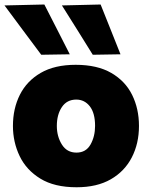

<svg xmlns="http://www.w3.org/2000/svg" viewBox="-30 -796 648 831"><path d="M301.5 14.5Q205.5 14.5 144.8 -22.8Q84 -60 55 -120.5Q26 -181 26 -251Q26 -326 56 -385.8Q86 -445.5 146.2 -480.5Q206.5 -515.5 297.5 -515.5Q391 -515.5 451.8 -480.2Q512.5 -445 542 -385Q571.5 -325 571.5 -251Q571.5 -175 540.5 -114.8Q509.5 -54.5 449.5 -20Q389.5 14.5 301.5 14.5ZM301 -135.5Q342 -135.5 361.8 -170.5Q381.5 -205.5 381.5 -251Q381.5 -306.5 358.8 -335.8Q336 -365 300 -365Q259.5 -365 237.8 -332.5Q216 -300 216 -251Q216 -205.5 237.8 -170.5Q259.5 -135.5 301 -135.5ZM148.5 -559Q110.5 -610 70.5 -663.5Q30.5 -717 -10.5 -772.5L162 -776.5Q189.5 -722.5 217 -669Q244.5 -615 272 -561ZM371.5 -559Q340 -610 306.5 -663.5Q272.5 -717 238 -772.5L405.5 -776.5Q427 -722.5 448.5 -669Q470 -615 491.5 -561Z"/></svg>

Font: Heraclito ExtraBold
Style: Regular
Weight: 800
Designer: Kostas Bartsokas (font) & Cristiano Sobral (main changes)
Foundry: Kostas Bartsokas (font) & Cristiano Sobral (main changes)
Version: Version 1.00;July 8, 2020;FontCreator 13.0.0.2655 64-bit